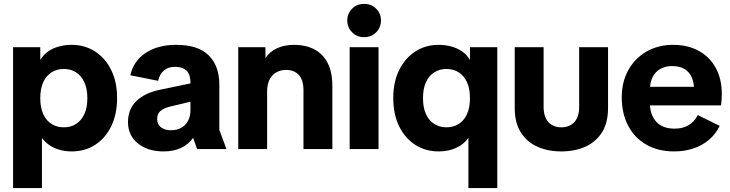

<svg xmlns="http://www.w3.org/2000/svg" viewBox="-20 -764 3743 984"><path d="M47 200V-522.2H186.4V-456.7Q202.8 -484 227.6 -501Q252.4 -518 283.3 -526.1Q314.2 -534.2 347.6 -534.2Q413.8 -534.2 466.2 -500.8Q518.7 -467.4 549.4 -406.1Q580.1 -344.8 580.1 -261.7Q580.1 -178.5 550.1 -117Q520.1 -55.5 467.7 -21.7Q415.2 12 347.6 12Q317.6 12 289.1 4.8Q260.6 -2.4 236.5 -18Q212.4 -33.7 195 -56.8V200ZM307 -111.5Q342.9 -111.5 369.8 -128.7Q396.6 -145.9 412.1 -179.1Q427.7 -212.3 427.7 -260.9Q427.7 -309.6 412.1 -342.8Q396.6 -376 369.8 -393.3Q342.9 -410.6 307 -410.6Q271.4 -410.6 244.1 -393.3Q216.8 -376 201.6 -342.8Q186.4 -309.6 186.4 -260.9Q186.4 -212.3 201.6 -179.1Q216.8 -145.9 244.1 -128.7Q271.4 -111.5 307 -111.5Z M818.3 12Q736.9 12 686.5 -29.2Q636 -70.3 636 -138.1Q636 -205.2 679.6 -246.8Q723.1 -288.4 801.1 -304.3L1005.1 -346.7V-254.6L852.8 -218.1Q820.1 -210.1 802.7 -195.5Q785.4 -180.9 785.4 -153.9Q785.4 -126.1 805.4 -111.2Q825.4 -96.4 855 -96.4Q887.2 -96.4 909.5 -109.4Q931.8 -122.3 943.9 -145.3Q956.1 -168.3 956.1 -197.7V-341.1Q956.1 -381.5 936.3 -401.5Q916.4 -421.5 877.8 -421.5Q842 -421.5 820.1 -402.9Q798.2 -384.3 790.5 -349.9L648.1 -378.2Q664.3 -451.9 726.7 -493Q789.1 -534.2 882.8 -534.2Q995.6 -534.2 1049.9 -480Q1104.1 -425.9 1104.1 -329.8V-98.3L1140.7 0H990.1L969.8 -57.6Q946.3 -24.1 908 -6Q869.7 12 818.3 12Z M1535.3 0V-301.1Q1535.3 -354 1511.4 -379.8Q1487.5 -405.6 1446.8 -405.6Q1402.3 -405.6 1375.7 -376.5Q1349 -347.5 1349 -294.7V0H1201V-522.2H1340.4V-466.5Q1362.6 -499.5 1399.8 -516.8Q1437.1 -534.2 1488.1 -534.2Q1545.3 -534.2 1589.3 -511.9Q1633.4 -489.7 1658.4 -442.9Q1683.3 -396.1 1683.3 -321.5V0Z M1772 0V-522.2H1920V0ZM1846.1 -573.5Q1808.8 -573.5 1784.3 -598.7Q1759.8 -624 1759.8 -659.3Q1759.8 -694.6 1784.3 -719.3Q1808.8 -744.1 1846.1 -744.1Q1883.5 -744.1 1908 -719.3Q1932.5 -694.6 1932.5 -659.3Q1932.5 -624 1908 -598.7Q1883.5 -573.5 1846.1 -573.5Z M2380.6 200V-57.5Q2363.5 -33.7 2339.3 -18Q2315.1 -2.4 2286.5 4.8Q2258 12 2227.3 12Q2160.7 12 2108.1 -21.7Q2055.5 -55.5 2025.5 -117Q1995.5 -178.5 1995.5 -261.7Q1995.5 -344.8 2026.2 -406.1Q2056.9 -467.4 2109.5 -500.8Q2162.1 -534.2 2227.3 -534.2Q2261 -534.2 2291.8 -526.1Q2322.5 -518 2347.5 -501Q2372.4 -484 2388.5 -456.7V-522.2H2528.6V200ZM2267.9 -111.5Q2303.8 -111.5 2330.9 -128.7Q2358.1 -145.9 2373.3 -179.1Q2388.5 -212.3 2388.5 -260.9Q2388.5 -309.6 2373.3 -342.8Q2358.1 -376 2330.9 -393.3Q2303.8 -410.6 2267.9 -410.6Q2233 -410.6 2205.7 -393.3Q2178.3 -376 2163.1 -342.8Q2147.9 -309.6 2147.9 -260.9Q2147.9 -212.3 2163.1 -179.1Q2178.3 -145.9 2205.7 -128.7Q2233 -111.5 2267.9 -111.5Z M2856.8 12Q2787.5 12 2733.6 -12.4Q2679.6 -36.9 2648.8 -86.1Q2618 -135.4 2618 -209.4V-522.2H2766V-217.4Q2766 -165.2 2790.5 -138.4Q2814.9 -111.5 2856.8 -111.5Q2899.3 -111.5 2923.8 -138.4Q2948.2 -165.2 2948.2 -217.4V-522.2H3096.2V-209.4Q3096.2 -135.4 3065.4 -86.1Q3034.6 -36.9 2980.4 -12.4Q2926.3 12 2856.8 12Z M3434.9 12Q3353.2 12 3292.8 -22.4Q3232.3 -56.9 3199.4 -119.6Q3166.5 -182.2 3166.5 -265.8Q3166.5 -344.8 3200.5 -405.4Q3234.4 -466 3294 -500.1Q3353.6 -534.2 3429.7 -534.2Q3504.8 -534.2 3561 -503.4Q3617.2 -472.7 3648.2 -416.1Q3679.2 -359.6 3679.2 -282.1Q3679.2 -267.8 3678.1 -251.2Q3677 -234.6 3675.3 -223.7H3236.2V-319.2H3581.3L3536.7 -303.4Q3537 -343.1 3523.9 -370.4Q3510.8 -397.8 3485.9 -411.6Q3461 -425.4 3424.8 -425.4Q3391.2 -425.4 3365.2 -411.4Q3339.1 -397.3 3324.8 -369.2Q3310.6 -341.1 3310.6 -299V-236.9Q3310.6 -177.2 3342.5 -141Q3374.4 -104.7 3438.1 -104.7Q3478.9 -104.7 3508.5 -122.1Q3538.2 -139.5 3556.3 -174.3L3668.5 -118.8Q3648.1 -76.7 3613.1 -47.2Q3578.1 -17.7 3532.9 -2.9Q3487.6 12 3434.9 12Z"/></svg>

Font: TikTok Sans Light
Style: Regular
Weight: 300
Version: Version 4.000